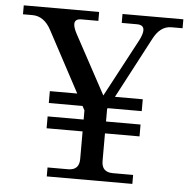

<svg xmlns="http://www.w3.org/2000/svg" viewBox="-52 -784 823 835"><g transform="rotate(5 359.5 -366.0)"><path d="M556.2 0H182.6V-39.1H272Q320.8 -39.1 320.8 -87.9V-300.3L141.6 -635.3Q110.8 -693.4 59.6 -693.4H18.1V-732.4H347.2V-693.4H273.4Q244.1 -693.4 244.1 -670.9Q244.1 -655.3 257.8 -629.4L397 -372.1L531.7 -625Q545.9 -652.8 545.9 -669.4Q545.9 -693.4 515.6 -693.4H449.2V-732.4H714.8V-693.4H666Q617.2 -693.4 587.4 -635.3L418.5 -314.9V-87.9Q418.5 -39.1 467.3 -39.1H556.2ZM569.3 -318.8H163.6V-370.6H569.3ZM569.3 -208.5H163.6V-260.3H569.3Z"/></g></svg>

Font: Munson
Style: Regular
Weight: 400
Designer: Paul James MIller
Foundry: High-Logic / Made with FontCreator
Version: Version 2.10;May 5, 2019;FontCreator 11.5.0.2430 64-bit